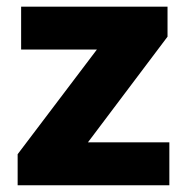

<svg xmlns="http://www.w3.org/2000/svg" viewBox="-20 -548 555 568"><path d="M240.2 -127H481V0H32.2V-91.8L266.6 -401.4H42.5V-528.3H475.6V-439.5Z"/></svg>

Font: Vazir Black FD-UI
Style: Black-FD-UI
Weight: 900
Designer: Saber Rastikerdar
Foundry: Saber Rastikerdar
Version: Version 30.0.0